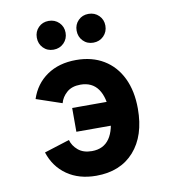

<svg xmlns="http://www.w3.org/2000/svg" viewBox="-82 -791 780 874"><g transform="rotate(-10 308.0 -354.0)"><path d="M293 12Q213.5 12 158.2 -26.5Q103 -65 81 -133L198 -170Q205.5 -142.5 229.5 -122.2Q253.5 -102 293 -102Q347 -102 374.5 -142Q402 -182 402 -256Q402 -330.5 374.5 -369.8Q347 -409 293 -409Q253.5 -409 230 -388.5Q206.5 -368 199 -340L81 -380Q103 -447 158.2 -485Q213.5 -523 293 -523Q366.5 -523 420.2 -490.5Q474 -458 503 -398Q532 -338 532 -256Q532 -131 468.5 -59.5Q405 12 293 12ZM238 -201V-311H469V-201ZM201 -587Q172.5 -587 153.8 -606.2Q135 -625.5 135 -654Q135 -682 153.8 -701Q172.5 -720 201 -720Q229.5 -720 248.8 -701Q268 -682 268 -654Q268 -625.5 248.8 -606.2Q229.5 -587 201 -587ZM385 -587Q356.5 -587 337.8 -606.2Q319 -625.5 319 -654Q319 -682 337.8 -701Q356.5 -720 385 -720Q413.5 -720 432.8 -701Q452 -682 452 -654Q452 -625.5 432.8 -606.2Q413.5 -587 385 -587Z"/></g></svg>

Font: Overpass Mono
Style: Bold
Weight: 700
Monospace: yes
Designer: Delve Withrington, Dave Bailey
Foundry: Delve Fonts LLC
Version: Version 4.000